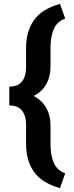

<svg xmlns="http://www.w3.org/2000/svg" viewBox="-20 -800 382 996"><path d="M291.1 176Q195.9 148.8 155.6 90.4Q115.3 31.9 115.3 -51.7V-150.9Q115.3 -199.4 94.1 -226.3Q72.9 -253.1 28.1 -253.1V-350.7Q72.9 -350.7 94.1 -377.3Q115.3 -404 115.3 -453.6V-552.7Q115.3 -636.2 155.6 -694.6Q195.9 -752.9 291.1 -779.8L318.3 -703.6Q276.3 -688.6 259.1 -649.7Q242 -610.7 242 -552.7V-453.6Q242 -402.9 220.2 -363.6Q198.3 -324.2 154.2 -302.2Q198.3 -279.2 220.2 -239.9Q242 -200.6 242 -150.9V-51.7Q242 6.1 259.1 44.9Q276.3 83.8 318.3 99.3Z"/></svg>

Font: Hanuman
Style: Regular
Weight: 400
Designer: Danh Hong
Foundry: Danh Hong
Version: Version 9.000